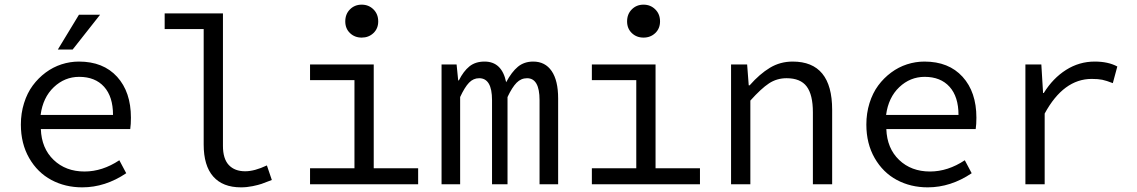

<svg xmlns="http://www.w3.org/2000/svg" viewBox="-20 -784 4837 817"><path d="M226.1 -573.2 315.9 -721.2H405.8L289.1 -573.2ZM330.1 13.2Q257.3 13.2 198.5 -18.3Q139.6 -49.8 104.2 -111.3Q68.8 -172.9 68.8 -253.9Q68.8 -302.2 82.3 -345.2Q95.7 -388.2 119.4 -420.2Q143.1 -452.1 174.3 -475.3Q205.6 -498.5 241.9 -510.3Q278.3 -522 315.9 -522Q419.4 -522 478.3 -457.3Q537.1 -392.6 537.1 -283.2Q537.1 -254.9 534.2 -234.9H153.8Q156.7 -152.8 208.3 -103.5Q259.8 -54.2 339.8 -54.2Q415.5 -54.2 487.8 -102.1L517.1 -46.9Q427.7 13.2 330.1 13.2ZM152.8 -294.9H460.9Q460.9 -372.6 422.9 -414.8Q384.8 -457 316.9 -457Q255.4 -457 209 -413.1Q162.6 -369.1 152.8 -294.9Z M1005.4 13.2Q927.7 13.2 887.2 -33Q846.7 -79.1 846.7 -168.9V-660.2H680.7V-727.1H928.7V-163.1Q928.7 -108.4 953.6 -81.8Q978.5 -55.2 1023.4 -55.2Q1063 -55.2 1115.7 -80.1L1136.7 -18.1Q1106.4 -6.3 1093.3 -1.7Q1080.1 2.9 1055.2 8.1Q1030.3 13.2 1005.4 13.2Z M1449.2 -692.9Q1449.2 -724.1 1469.2 -744.1Q1489.3 -764.2 1519 -764.2Q1548.8 -764.2 1569.1 -744.1Q1589.4 -724.1 1589.4 -692.9Q1589.4 -662.6 1569.1 -643.3Q1548.8 -624 1519 -624Q1489.3 -624 1469.2 -643.3Q1449.2 -662.6 1449.2 -692.9ZM1299.3 0V-67.9H1488.3V-442.9H1299.3V-509.8H1570.3V-67.9H1759.3V0Z M1858.9 0V-509.8H1922.9L1929.7 -441.9H1932.6Q1952.1 -481 1977.5 -501.5Q2002.9 -522 2042 -522Q2115.7 -522 2133.8 -434.1Q2157.2 -478 2183.8 -500Q2210.4 -522 2249 -522Q2299.8 -522 2327.4 -481.7Q2355 -441.4 2355 -365.2V0H2275.9V-357.9Q2275.9 -451.2 2222.7 -451.2Q2197.3 -451.2 2178.2 -431.9Q2159.2 -412.6 2139.6 -371.1V0H2073.7V-357.9Q2073.7 -451.2 2019 -451.2Q1994.1 -451.2 1975.8 -432.1Q1957.5 -413.1 1938 -371.1V0Z M2648.4 -692.9Q2648.4 -724.1 2668.5 -744.1Q2688.5 -764.2 2718.3 -764.2Q2748 -764.2 2768.3 -744.1Q2788.6 -724.1 2788.6 -692.9Q2788.6 -662.6 2768.3 -643.3Q2748 -624 2718.3 -624Q2688.5 -624 2668.5 -643.3Q2648.4 -662.6 2648.4 -692.9ZM2498.5 0V-67.9H2687.5V-442.9H2498.5V-509.8H2769.5V-67.9H2958.5V0Z M3090.8 0V-509.8H3159.2L3166 -420.9H3169.9Q3212.4 -469.2 3256.1 -495.6Q3299.8 -522 3353 -522Q3521 -522 3521 -316.9V0H3439V-306.2Q3439 -380.9 3412.6 -416Q3386.2 -451.2 3327.1 -451.2Q3285.6 -451.2 3252.2 -429.2Q3218.8 -407.2 3172.9 -356V0Z M3927.7 13.2Q3855 13.2 3796.1 -18.3Q3737.3 -49.8 3701.9 -111.3Q3666.5 -172.9 3666.5 -253.9Q3666.5 -302.2 3679.9 -345.2Q3693.4 -388.2 3717 -420.2Q3740.7 -452.1 3772 -475.3Q3803.2 -498.5 3839.6 -510.3Q3876 -522 3913.6 -522Q4017.1 -522 4075.9 -457.3Q4134.8 -392.6 4134.8 -283.2Q4134.8 -254.9 4131.8 -234.9H3751.5Q3754.4 -152.8 3805.9 -103.5Q3857.4 -54.2 3937.5 -54.2Q4013.2 -54.2 4085.4 -102.1L4114.7 -46.9Q4025.4 13.2 3927.7 13.2ZM3750.5 -294.9H4058.6Q4058.6 -372.6 4020.5 -414.8Q3982.4 -457 3914.6 -457Q3853 -457 3806.6 -413.1Q3760.3 -369.1 3750.5 -294.9Z M4343.3 0V-509.8H4411.1L4418.5 -388.2H4421.4Q4460.4 -451.2 4516.4 -486.6Q4572.3 -522 4638.2 -522Q4695.8 -522 4734.4 -501L4715.3 -430.2Q4688 -440.9 4670.4 -444.6Q4652.8 -448.2 4625.5 -448.2Q4505.4 -448.2 4425.3 -300.8V0Z"/></svg>

Font: Office Code Pro D
Style: Regular
Weight: 400
Designer: Nathan Rutzky & Paul D. Hunt
Foundry: Adobe Systems Incorporated
Version: Version 1.004;PS 001.004;hotconv 1.0.70;makeotf.lib2.5.58329